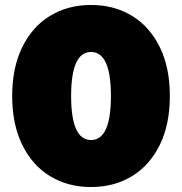

<svg xmlns="http://www.w3.org/2000/svg" viewBox="-20 -736 732 772"><path d="M29 -350Q29 -464 69.5 -546.5Q110 -629 181.5 -672.5Q253 -716 346 -716Q439 -716 510.5 -672.5Q582 -629 622.5 -546.5Q663 -464 663 -350Q663 -236 622.5 -153.5Q582 -71 510.5 -27.5Q439 16 346 16Q253 16 181.5 -27.5Q110 -71 69.5 -153.5Q29 -236 29 -350ZM426 -350Q426 -527 346 -527Q266 -527 266 -350Q266 -173 346 -173Q426 -173 426 -350Z"/></svg>

Font: Montserrat Alternates Black
Style: Regular
Weight: 900
Designer: Julieta Ulanovsky
Foundry: Julieta Ulanovsky
Version: Version 7.200